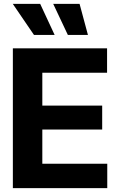

<svg xmlns="http://www.w3.org/2000/svg" viewBox="-20 -979 620 999"><path d="M46.9 0V-727.5H537.1V-600.6H200.2V-429.7H511.7V-305.2H200.2V-127H538.1V0ZM156.7 -797.4 46.4 -959H189L264.2 -797.4ZM333 -797.4 256.8 -959H394L437.5 -797.4Z"/></svg>

Font: Inter Tight
Style: Bold
Weight: 700
Designer: Rasmus Andersson
Foundry: rsms
Version: Version 3.004; ttfautohint (v1.8.4.7-5d5b)